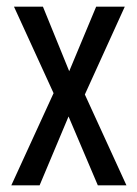

<svg xmlns="http://www.w3.org/2000/svg" viewBox="-20 -557 413 577"><path d="M141 -277 22 -537H109L188 -343L269 -537H355L235 -273L360 0H274L186 -207L99 0H14Z"/></svg>

Font: Noto Sans Thai ExtraCondensed
Style: Regular
Weight: 400
Width: 2
Designer: Monotype Design Team
Foundry: Monotype Imaging Inc.
Version: Version 2.002